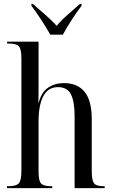

<svg xmlns="http://www.w3.org/2000/svg" viewBox="-20 -976 587 996"><path d="M16 0V-10H23Q64 -10 77.5 -25Q91 -40 91 -89V-673Q91 -720 78.5 -735Q66 -750 28 -750H17V-760H180V-529Q180 -510 180 -492Q180 -474 179 -444H181Q195 -498 230 -521.5Q265 -545 312 -545Q382 -545 419 -499.5Q456 -454 456 -358V-88Q456 -41 467.5 -25.5Q479 -10 517 -10H523V0H367V-374Q367 -449 348 -486.5Q329 -524 281 -524Q229 -524 204.5 -477Q180 -430 180 -346V-87Q180 -40 192.5 -25Q205 -10 246 -10H251V0ZM241 -796Q222 -830 194 -873Q166 -916 143 -946V-956H150Q178 -931 213 -901Q248 -871 274 -842Q298 -871 332.5 -901Q367 -931 395 -956H403V-946Q380 -916 352 -873Q324 -830 306 -796Z"/></svg>

Font: Noto Serif Display Condensed
Style: Regular
Weight: 400
Width: 3
Designer: Monotype Design Team
Foundry: Monotype Imaging Inc.
Version: Version 2.009